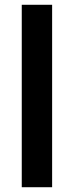

<svg xmlns="http://www.w3.org/2000/svg" viewBox="-20 -783 311 803"><path d="M198 0H71V-763H198Z"/></svg>

Font: Open Sauce One SemiBold
Style: Regular
Weight: 600
Designer: Alfredo Marco Pradil
Foundry: Creative Sauce Fz LLC
Version: Version 1.477